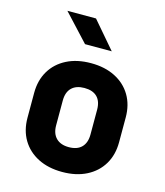

<svg xmlns="http://www.w3.org/2000/svg" viewBox="-117 -874 834 972"><g transform="rotate(15 300.0 -387.5)"><path d="M60 -210V-340Q60 -406 89.5 -455.5Q119 -505 173 -532.5Q227 -560 300 -560Q373 -560 427 -532.5Q481 -505 510.5 -455.5Q540 -406 540 -340V-210Q540 -144 510.5 -94.5Q481 -45 427 -17.5Q373 10 300 10Q227 10 173 -17.5Q119 -45 89.5 -94.5Q60 -144 60 -210ZM390 -210V-340Q390 -384 367 -407Q344 -430 300 -430Q257 -430 233.5 -407Q210 -384 210 -340V-210Q210 -167 233.5 -143.5Q257 -120 300 -120Q344 -120 367 -143.5Q390 -167 390 -210ZM385 -645H245L115 -785H265Z"/></g></svg>

Font: JetBrains Mono Extra Bold
Style: Regular
Weight: 800
Monospace: yes
Designer: Philipp Nurullin, Konstantin Bulenkov
Foundry: JetBrains
Version: 2.002